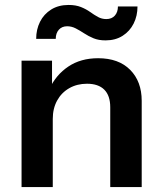

<svg xmlns="http://www.w3.org/2000/svg" viewBox="-20 -755 652 775"><path d="M67 0V-510H190V-390H193V0ZM425 0V-322Q425 -369 401 -393Q377 -417 331 -417Q291 -417 259.5 -399Q228 -381 210.5 -349Q193 -317 193 -275L180 -397Q206 -453 256 -486.5Q306 -520 376 -520Q459 -520 505.5 -473Q552 -426 552 -348V0ZM406 -592Q378 -592 357.5 -600.5Q337 -609 319.5 -620.5Q302 -632 285.5 -640.5Q269 -649 251 -649Q230 -649 217.5 -635Q205 -621 205 -598H126Q126 -636 141.5 -667Q157 -698 186.5 -716.5Q216 -735 257 -735Q286 -735 307 -726.5Q328 -718 344 -706.5Q360 -695 375.5 -686.5Q391 -678 409 -678Q431 -678 443.5 -692Q456 -706 456 -729H535Q535 -691 519.5 -660Q504 -629 475 -610.5Q446 -592 406 -592Z"/></svg>

Font: Instrument Sans SemiBold
Style: Regular
Weight: 600
Designer: Rodrigo Fuenzalida
Foundry: fragTYPE
Version: Version 1.000;gftools[0.9.28]